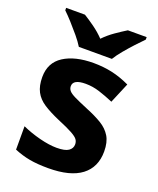

<svg xmlns="http://www.w3.org/2000/svg" viewBox="-143 -853 784 950"><g transform="rotate(20 248.5 -378.0)"><path d="M459 -162Q459 -79 400.5 -34.5Q342 10 226 10Q169 10 128 2.5Q87 -5 46 -22V-145Q90 -125 141 -112Q192 -99 231 -99Q275 -99 293.5 -112Q312 -125 312 -146Q312 -160 304.5 -171Q297 -182 272 -196Q247 -210 194 -232Q143 -254 110 -275.5Q77 -297 61 -327.5Q45 -358 45 -404Q45 -480 104 -518Q163 -556 261 -556Q312 -556 358 -546Q404 -536 453 -513L408 -406Q368 -423 332 -434.5Q296 -446 259 -446Q193 -446 193 -410Q193 -397 201.5 -386.5Q210 -376 234.5 -364Q259 -352 307 -332Q354 -313 388 -292.5Q422 -272 440.5 -241.5Q459 -211 459 -162ZM164 -606Q150 -629 127.5 -656Q105 -683 81.5 -709Q58 -735 39 -753V-766H138Q164 -750 194 -728.5Q224 -707 250 -680Q276 -707 307 -728.5Q338 -750 364 -766H463V-753Q445 -735 421 -709Q397 -683 374.5 -656Q352 -629 338 -606Z"/></g></svg>

Font: Noto IKEA Simplified Chinese
Style: Bold
Weight: 700
Designer: Monotype Design Team
Foundry: Monotype Imaging Inc.
Version: Version 1.100